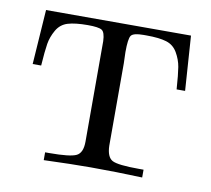

<svg xmlns="http://www.w3.org/2000/svg" viewBox="-57 -493 613 557"><g transform="rotate(10 250.0 -215.0)"><path d="M25 -269 36 -430H463L474 -269H449Q446 -313 442.5 -334Q439 -355 427.5 -375Q416 -395 394.5 -401.5Q373 -408 336 -408H327Q297 -408 290.5 -398.5Q284 -389 284 -350Q284 -344 284.5 -333Q285 -322 285 -317V-74Q286 -41 302.5 -32Q319 -23 382 -23H395V0Q318 -3 243 -3Q188 -3 105 0V-23H117Q179 -23 197 -32Q215 -41 215 -74V-370Q214 -396 204.5 -402Q195 -408 163 -408Q126 -408 104.5 -401.5Q83 -395 71.5 -375Q60 -355 56.5 -334Q53 -313 50 -269Z"/></g></svg>

Font: CMU Serif
Style: Roman
Weight: 500
Version: Version 0.7.0